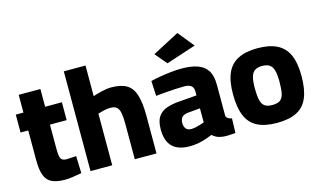

<svg xmlns="http://www.w3.org/2000/svg" viewBox="-90 -1025 2176 1307"><g transform="rotate(-15 998.5 -371.5)"><path d="M229 12Q173 12 138 -3.5Q103 -19 87.5 -58.5Q72 -98 72 -170V-377H18V-503H72V-628H225V-503H343V-377H225V-208Q225 -174 228.5 -155Q232 -136 243 -128Q254 -120 276 -120Q282 -120 295 -121Q308 -122 321.5 -122.5Q335 -123 342 -124L346 -3Q321 2 286.5 7Q252 12 229 12Z M410 0V-703H563V-487Q587 -496 625 -505Q663 -514 692 -514Q763 -514 802.5 -489.5Q842 -465 858.5 -410Q875 -355 875 -263V0H722V-250Q722 -297 716.5 -326Q711 -355 696 -368Q681 -381 652 -381Q628 -381 603 -375Q578 -369 563 -364V0Z M1108 12Q1026 12 985.5 -28Q945 -68 945 -150Q945 -208 966.5 -239.5Q988 -271 1029 -285Q1070 -299 1128 -302L1240 -311V-337Q1240 -367 1223.5 -379.5Q1207 -392 1175 -392Q1146 -392 1109 -390Q1072 -388 1036 -385Q1000 -382 974 -379L969 -485Q996 -492 1033.5 -498.5Q1071 -505 1112 -509.5Q1153 -514 1189 -514Q1254 -514 1299.5 -498.5Q1345 -483 1369 -446.5Q1393 -410 1393 -345V-125Q1396 -113 1407.5 -106.5Q1419 -100 1433 -97L1430 5Q1407 7 1381.5 8Q1356 9 1341 7Q1315 4 1296.5 -5.5Q1278 -15 1269 -25Q1253 -18 1227 -9Q1201 0 1170.5 6Q1140 12 1108 12ZM1146 -99Q1163 -99 1180.5 -103Q1198 -107 1214 -112Q1230 -117 1240 -121V-220L1152 -212Q1124 -209 1111 -194.5Q1098 -180 1098 -154Q1098 -129 1110 -114Q1122 -99 1146 -99ZM1106 -573 1036 -656 1224 -755 1316 -642Z M1723 12Q1638 12 1584.5 -15.5Q1531 -43 1506.5 -102Q1482 -161 1482 -254Q1482 -346 1507.5 -403Q1533 -460 1587 -487Q1641 -514 1723 -514Q1807 -514 1860.5 -487Q1914 -460 1939.5 -403Q1965 -346 1965 -254Q1965 -161 1940.5 -102Q1916 -43 1862.5 -15.5Q1809 12 1723 12ZM1723 -114Q1760 -114 1778.5 -128Q1797 -142 1803.5 -173Q1810 -204 1810 -254Q1810 -305 1802 -334Q1794 -363 1775.5 -376Q1757 -389 1723 -389Q1690 -389 1671 -376Q1652 -363 1644 -333.5Q1636 -304 1636 -254Q1636 -204 1643 -173Q1650 -142 1668.5 -128Q1687 -114 1723 -114Z"/></g></svg>

Font: Cairo ExtraBold
Style: Regular
Weight: 800
Designer: Mohamed Gaber, Accademia di Belle Arti di Urbino
Foundry: Kief Type Foundry, Accademia di Belle Arti di Urbino
Version: Version 3.117